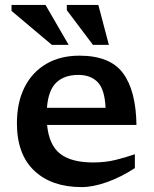

<svg xmlns="http://www.w3.org/2000/svg" viewBox="-20 -752 626 783"><path d="M304 -525Q428.5 -525 481.5 -453.8Q534.5 -382.5 536.5 -242.5H172Q180 -160 225.5 -124.8Q271 -89.5 360 -89.5Q410 -89.5 452 -100Q494 -110.5 530 -123V-66.5Q472.5 -29 415.5 -9Q358.5 11 313 11Q190.5 11 119.8 -55.8Q49 -122.5 49 -249.5Q49 -334 80 -395.8Q111 -457.5 168.2 -491.2Q225.5 -525 304 -525ZM299.5 -446.5Q242.5 -446.5 209.8 -415.5Q177 -384.5 171.5 -312.5H410.5Q407 -388 378.2 -417.2Q349.5 -446.5 299.5 -446.5ZM260 -569H191.5L27 -707.5V-732H165.5ZM424 -569H359L252.5 -710.5V-732H381Z"/></svg>

Font: Newsreader Caption Medium
Style: Regular
Weight: 500
Designer: Hugues Gentile
Foundry: Production Type
Version: Version 1.001